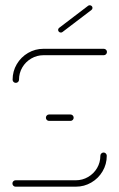

<svg xmlns="http://www.w3.org/2000/svg" viewBox="-20 -702 449 722"><path d="M369.6 -128.5Q374.4 -128.5 378 -124.8Q381.5 -121.1 381.5 -116.3Q381.5 -84.4 365.7 -57.8Q350 -31.1 323.3 -15.6Q296.7 0 265.2 0H38.5Q33.7 0 30.2 -3.5Q26.7 -7 26.7 -12.2Q26.7 -17 30.2 -20.6Q33.7 -24.1 38.5 -24.1H265.2Q290 -24.1 311.3 -36.5Q332.6 -48.9 345 -70Q357.4 -91.1 357.4 -116.3Q357.4 -121.5 361.1 -125Q364.8 -128.5 369.6 -128.5ZM257 -259.3Q257 -254.4 253.5 -250.9Q250 -247.4 244.8 -247.4H164.4Q159.6 -247.4 156.1 -250.9Q152.6 -254.4 152.6 -259.3Q152.6 -264.4 156.1 -268Q159.6 -271.5 164.4 -271.5H244.8Q250 -271.5 253.5 -268Q257 -264.4 257 -259.3ZM39.6 -390.4Q34.4 -390.4 30.9 -393.9Q27.4 -397.4 27.4 -402.2Q27.4 -434.1 43.1 -460.7Q58.9 -487.4 85.6 -503Q112.2 -518.5 143.7 -518.5H370.4Q375.2 -518.5 378.7 -515Q382.2 -511.5 382.2 -506.7Q382.2 -501.5 378.7 -498Q375.2 -494.4 370.4 -494.4H143.7Q118.9 -494.4 97.6 -482Q76.3 -469.6 63.9 -448.5Q51.5 -427.4 51.5 -402.2Q51.5 -397.4 48 -393.9Q44.4 -390.4 39.6 -390.4ZM208.9 -579.6Q204.4 -579.6 201.5 -582.6Q198.5 -585.6 198.5 -589.6Q198.5 -594.4 202.6 -597.4L311.5 -680.4Q314.1 -682.2 317.4 -682.2Q321.9 -682.2 324.8 -679.3Q327.8 -676.3 327.8 -672.2Q327.8 -667.4 323.7 -664.4L214.8 -581.5Q212.2 -579.6 208.9 -579.6Z"/></svg>

Font: 26F Galaxy Sans Thin
Style: Regular
Weight: 100
Designer: C₂₉H₂₅N₃O₅
Version: Version 1.100